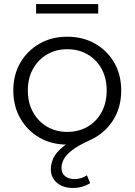

<svg xmlns="http://www.w3.org/2000/svg" viewBox="-20 -712 667 952"><path d="M342 220Q292 220 262 194Q232 168 232 127Q232 101 244 74Q256 47 286 21Q316 -5 368 -27L369 0Q351 3 338.5 4Q326 5 313 5Q236 5 176 -29.5Q116 -64 81 -124.5Q46 -185 46 -263Q46 -342 81 -401.5Q116 -461 176 -495.5Q236 -530 313 -530Q391 -530 451.5 -495.5Q512 -461 546.5 -401.5Q581 -342 581 -263Q581 -177 539 -113Q497 -49 426 -17Q366 10 336 34Q306 58 295.5 79Q285 100 285 120Q285 148 303.5 162Q322 176 350 176Q366 176 382.5 171Q399 166 411 157L427 196Q410 207 388 213.5Q366 220 342 220ZM313 -58Q370 -58 414 -83.5Q458 -109 483.5 -155.5Q509 -202 509 -263Q509 -325 483.5 -371Q458 -417 414 -442.5Q370 -468 313 -468Q258 -468 214 -442.5Q170 -417 144 -371Q118 -325 118 -263Q118 -202 144 -155.5Q170 -109 214 -83.5Q258 -58 313 -58ZM159 -645V-692H467V-645Z"/></svg>

Font: Montserrat Thin
Style: Regular
Weight: 400
Version: Version 9.000